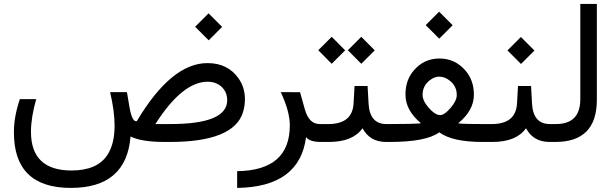

<svg xmlns="http://www.w3.org/2000/svg" viewBox="-20 -712 3088 963"><path d="M958.8 -577.7 1026.2 -645.1 1094.1 -577.2 1026.8 -509.8ZM532.2 -250H616.7L629.4 -174.8Q642.6 -98.6 666 -104Q839.8 -396 1021 -395.5Q1123 -395.5 1176.8 -318.4Q1208 -273.9 1208.5 -215.8Q1208.5 -179.2 1198.2 -147.5Q1150.9 0 831.5 0H806.6Q689.9 0 634.8 -27.3Q613.8 230.5 335.4 230.5Q48.8 230.5 49.8 -49.3Q49.8 -127.9 79.6 -214.8H161.6Q135.3 -123 135.3 -50.3Q135.7 143.1 338.9 143.1Q468.3 143.1 519 64.5Q554.7 9.8 554.7 -82Q554.7 -154.3 532.2 -250ZM759.3 -89.8H834.5Q1120.6 -89.8 1119.6 -210.4Q1119.1 -242.2 1102.5 -264.2Q1073.7 -301.8 1021.5 -302.2Q894.5 -301.8 759.3 -89.8Z M1515.1 -24.4Q1482.9 226.1 1169.4 230.5V146.5Q1434.1 143.1 1433.6 -84Q1433.6 -152.8 1388.2 -250L1484.9 -249.5L1509.3 -162.6Q1529.8 -89.8 1583.5 -89.8H1597.2Q1606.9 -89.8 1606.9 -54.7V-43Q1606.9 0 1597.2 0H1588.9Q1533.2 0 1515.1 -24.4Z M1931.6 -43Q1931.6 0 1921.9 0H1917Q1835 0 1798.3 -68.8Q1750 0 1629.4 0H1588.4Q1550.8 0 1550.8 -43V-52.2Q1550.8 -89.8 1588.4 -89.8H1627Q1747.6 -89.8 1753.4 -193.4L1758.3 -280.8H1823.7L1828.6 -192.4Q1834.5 -89.8 1918 -89.8H1921.9Q1931.6 -89.8 1931.6 -47.9ZM1724.7 -460.1 1792.1 -527.5 1859.5 -459.5 1792.1 -392.1ZM1576.3 -460.1 1643.7 -527.5 1711.1 -459.5 1643.7 -392.1Z M2184.1 -327.6Q2158.7 -328.1 2133.8 -308.1Q2099.6 -280.3 2099.6 -236.8Q2099.1 -207 2130.4 -171.4Q2160.2 -136.7 2185.5 -134.8Q2207 -132.8 2239.7 -170.4Q2271 -206.5 2271 -235.8Q2271 -279.3 2236.3 -307.1Q2212.4 -326.7 2184.1 -327.6ZM2184.6 -418.5Q2261.2 -418.5 2313 -359.9Q2356.9 -310.1 2356.9 -237.3Q2356.9 -158.2 2278.3 -93.8Q2281.7 -92.8 2292.5 -91.8Q2322.3 -89.8 2400.4 -89.8H2416Q2425.8 -89.8 2425.8 -52.2V-43Q2425.8 0 2416 0H2401.4Q2248 0 2183.1 -48.3Q2117.7 0 1934.6 0H1914.6Q1876.5 0 1876.5 -43V-52.2Q1876.5 -89.8 1914.6 -89.8H1934.6Q2053.7 -90.3 2078.1 -92.3Q2087.4 -93.3 2091.3 -93.8Q2013.7 -158.7 2013.7 -236.8Q2013.2 -309.1 2054.7 -357.9Q2106.4 -418.9 2184.6 -418.5ZM2115.1 -586 2182.5 -653.4 2250.4 -585.5 2183 -518.1Z M2751.5 -43Q2751.5 0 2741.7 0H2736.8Q2654.8 0 2618.2 -68.8Q2569.8 0 2449.2 0H2408.2Q2370.6 0 2370.6 -43V-52.2Q2370.6 -89.8 2408.2 -89.8H2446.8Q2567.4 -89.8 2573.2 -193.4L2578.1 -280.8H2643.6L2648.4 -192.4Q2654.3 -89.8 2737.8 -89.8H2741.7Q2751.5 -89.8 2751.5 -47.9ZM2525.2 -459.1 2592.6 -526.5 2660.6 -458.6 2593.2 -391.2Z M2734.9 0Q2696.8 0 2696.8 -43V-52.2Q2696.8 -89.8 2734.9 -89.8H2768.1Q2890.6 -89.8 2890.6 -214.4V-692.4H2973.6V-211.4Q2973.6 0 2765.6 0Z"/></svg>

Font: Dirooz
Style: Regular
Weight: 400
Foundry: DejaVu fonts team - Redesigned by Saber Rastikerdar
Version: Version 0.2.1